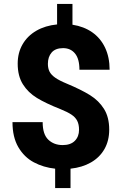

<svg xmlns="http://www.w3.org/2000/svg" viewBox="-20 -843 617 969"><path d="M531.2 -189Q531.2 -132.8 507.1 -90.6Q482.9 -48.3 439 -23.2Q395 2 335.9 8.3V106H258.3V8.3Q199.2 2 150.6 -23.9Q102.1 -49.8 72.5 -100.3Q43 -150.9 43 -226.6H195.3Q195.3 -165 223.9 -137.9Q252.4 -110.8 296.4 -110.8Q336.4 -110.8 357.7 -132.3Q378.9 -153.8 378.9 -188Q378.9 -214.8 369.9 -232.9Q360.8 -251 340.8 -264.4Q320.8 -277.8 285.6 -292Q211.4 -321.3 166.5 -348.6Q121.6 -376 95.5 -417.7Q69.3 -459.5 69.3 -522Q69.3 -576.7 94 -619.4Q118.7 -662.1 163.6 -688Q208.5 -713.9 268.1 -719.7V-823.2H345.7V-718.3Q402.8 -709.5 445.1 -680.2Q487.3 -650.9 510.3 -602.5Q533.2 -554.2 533.2 -491.2H380.9Q380.9 -545.9 358.6 -573Q336.4 -600.1 298.3 -600.1Q259.8 -600.1 240.7 -578.1Q221.7 -556.2 221.7 -521Q221.7 -497.6 230.2 -481.2Q238.8 -464.8 259 -450.7Q279.3 -436.5 315.9 -421.4Q389.6 -390.6 434.3 -362.8Q479 -335 505.1 -293Q531.2 -251 531.2 -189Z"/></svg>

Font: Heebo ExtraBold
Style: Regular
Weight: 800
Designer: Oded Ezer
Foundry: Meir Sadan
Version: Version 2.001; ttfautohint (v1.5.14-ce02) -l 8 -r 50 -G 200 